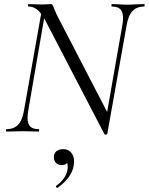

<svg xmlns="http://www.w3.org/2000/svg" viewBox="-20 -645 729 941"><path d="M120 -613Q117 -613 117 -619Q117 -625 120 -625L154 -624Q165 -623 185 -623Q201 -623 212 -624Q223 -625 228 -625Q234 -625 237 -621.5Q240 -618 244 -606Q252 -586 258 -573L513 -81L506 10Q506 12 503.5 13.5Q501 15 498 15Q492 15 491 11L203 -543Q182 -582 162.5 -597.5Q143 -613 120 -613ZM12 -12Q48 -12 69 -34Q90 -56 98 -106L186 -602L204 -600L119 -106Q115 -86 115 -67Q115 -38 128 -25Q141 -12 170 -12Q172 -12 172 -6Q172 0 170 0Q149 0 137 -1L91 -2L48 -1Q35 0 12 0Q9 0 9 -6Q9 -12 12 -12ZM493 -27 579 -518Q583 -538 583 -557Q583 -586 570 -599.5Q557 -613 529 -613Q526 -613 526 -619Q526 -625 529 -625L559 -624Q587 -622 607 -622Q623 -622 651 -624L687 -625Q689 -625 689 -619Q689 -613 687 -613Q650 -613 629 -590.5Q608 -568 600 -518L506 10ZM261 276Q257 276 255 271.5Q253 267 256 265Q283 246 297.5 222Q312 198 312 172Q312 156 305.5 147.5Q299 139 289 137L317 127Q318 145 308.5 154.5Q299 164 283 164Q264 164 254 153Q244 142 244 125Q244 107 256 96.5Q268 86 290 86Q314 86 328.5 102.5Q343 119 343 147Q343 217 263 275Z"/></svg>

Font: Cormorant Infant
Style: Italic
Weight: 400
Italic angle: -10°
Designer: Christian Thalmann (Catharsis Fonts)
Foundry: Catharsis Fonts
Version: Version 4.000